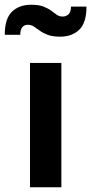

<svg xmlns="http://www.w3.org/2000/svg" viewBox="-66 -790 385 810"><path d="M60.5 -524.4H192.9V0H60.5ZM188 -635.3Q156.2 -635.3 136 -642.8Q115.7 -650.4 102.1 -660.4Q88.4 -670.4 76.9 -678Q65.4 -685.5 50.8 -685.5Q37.1 -685.5 28.3 -675.5Q19.5 -665.5 19.5 -643.1H-45.9Q-45.9 -711.4 -15.4 -740.7Q15.1 -770 64.9 -770Q97.2 -770 116.9 -762.5Q136.7 -754.9 149.7 -745.1Q162.6 -735.4 173.3 -727.8Q184.1 -720.2 198.2 -720.2Q212.9 -720.2 223.1 -729.7Q233.4 -739.3 233.4 -762.2H298.8Q298.8 -693.8 268.3 -664.6Q237.8 -635.3 188 -635.3Z"/></svg>

Font: Monda
Style: Bold
Weight: 700
Designer: Vernon Adams
Foundry: Vernon Adams
Version: Version 2.100; ttfautohint (v1.8.3)